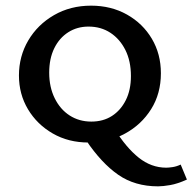

<svg xmlns="http://www.w3.org/2000/svg" viewBox="-20 -497 681 679"><path d="M293 7Q222 7 166.5 -25Q111 -57 79 -110.5Q47 -164 47 -230Q47 -298 80 -354Q113 -410 171 -443.5Q229 -477 302 -477Q373 -477 429 -445.5Q485 -414 517 -360Q549 -306 549 -238Q549 -166 514.5 -111Q480 -56 422 -24.5Q364 7 293 7ZM303 -67Q345 -67 376 -87Q407 -107 425 -143Q443 -179 443 -228Q443 -281 423.5 -320Q404 -359 370.5 -381Q337 -403 293 -403Q253 -403 221.5 -383Q190 -363 172 -326.5Q154 -290 154 -240Q154 -189 173.5 -149.5Q193 -110 226.5 -88.5Q260 -67 303 -67ZM539 162Q457 162 398 121Q339 80 285 0L385 -41Q426 25 470.5 60.5Q515 96 568 96Q576 96 590 94Q604 92 619 85L641 138Q608 153 582 157.5Q556 162 539 162Z"/></svg>

Font: Ysabeau SC SemiBold
Style: Regular
Weight: 600
Designer: Christian Thalmann (Catharsis Fonts)
Version: Version 2.001;gftools[0.9.30]; featfreeze: smcp